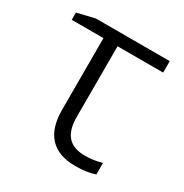

<svg xmlns="http://www.w3.org/2000/svg" viewBox="-132 -639 725 755"><g transform="rotate(30 230.0 -261.5)"><path d="M155 -155V-481H11V-514L91 -533H426V-481H219V-160Q219 -101 244.5 -72.5Q270 -44 324 -44Q360 -44 399 -55V-3Q365 10 310 10Q233 10 194 -32Q155 -74 155 -155Z"/></g></svg>

Font: OpenSansMMV
Style: Light
Weight: 300
Foundry: Ascender Corporation
Version: Version 4.001